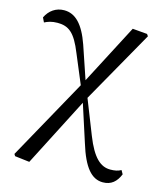

<svg xmlns="http://www.w3.org/2000/svg" viewBox="-110 -613 780 907"><g transform="rotate(15 279.5 -160.0)"><path d="M45.9 197.4 117.5 206 296.9 -143.3 505.3 -511.9 498.5 -521.7 426.9 -527.8 267.7 -222.5 40.1 187.9ZM477.3 209.6C518.6 209.6 543.1 187.2 558.9 148.8L548.5 130.6C534.2 139.2 516.2 142.2 496 142.2C448.7 142.2 409.9 109 371.2 10.9L299.4 -171L276.8 -146.4H284.1L348.6 53.1C382.3 163 422.3 209.6 477.3 209.6ZM264.9 -192.1 290.6 -215.5H281.1L220.1 -395.3C187.7 -487.7 146.9 -528.6 92.2 -528.6C52 -528.6 20.6 -506 3.4 -470L14 -448C30.2 -456.2 49.1 -463 76.8 -463C131.7 -463 163.1 -439.7 199.9 -347.5Z"/></g></svg>

Font: Source Han Serif CN VF
Style: Regular
Weight: 250
Designer: Ryoko NISHIZUKA 西塚涼子 (kana & ideographs); Frank Grießhammer (Latin, Greek & Cyrillic); Wenlong ZHANG 张文龙 (bopomofo); San
Foundry: Adobe
Version: Version 2.002;hotconv 1.1.0;makeotfexe 2.6.0